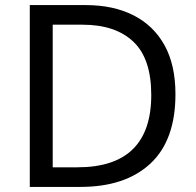

<svg xmlns="http://www.w3.org/2000/svg" viewBox="-20 -734 770 754"><path d="M669 -364Q669 -183 570.5 -91.5Q472 0 296 0H97V-714H317Q425 -714 504 -674Q583 -634 626 -556.5Q669 -479 669 -364ZM574 -361Q574 -504 503.5 -570.5Q433 -637 304 -637H187V-77H284Q574 -77 574 -361Z"/></svg>

Font: Noto Kufi Arabic
Style: Regular
Weight: 400
Designer: Monotype Design Team, David Williams, Khaled Hosny
Foundry: Google LLC
Version: Version 2.109; ttfautohint (v1.8.4.7-5d5b)